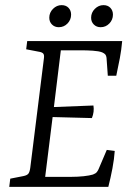

<svg xmlns="http://www.w3.org/2000/svg" viewBox="-20 -728 517 748"><path d="M400 -433 395 -503Q394 -511 390.5 -515.5Q387 -520 378 -524Q365 -529 341.5 -530.5Q318 -532 298 -532H217L190 -311L344 -317Q346 -305 344.5 -292.5Q343 -280 338 -268L185 -272L156 -39H257Q283 -39 306 -41.5Q329 -44 342 -48Q353 -52 357.5 -58Q362 -64 364 -69L396 -144L427 -140Q425 -109 418 -72Q411 -35 402 0H16L20 -32L71 -42Q86 -45 91 -52Q96 -59 98 -75L151 -500Q153 -513 149 -518.5Q145 -524 134 -526L82 -536L86 -568H456Q453 -534 447 -502Q441 -470 433 -433ZM372 -622Q356 -622 345.5 -632.5Q335 -643 335 -659Q335 -679 349.5 -693.5Q364 -708 383 -708Q400 -708 410 -697.5Q420 -687 420 -671Q420 -651 406 -636.5Q392 -622 372 -622ZM209 -622Q193 -622 182.5 -632.5Q172 -643 172 -659Q172 -679 186.5 -693.5Q201 -708 220 -708Q237 -708 247 -697.5Q257 -687 257 -671Q257 -651 243 -636.5Q229 -622 209 -622Z"/></svg>

Font: Rasa Light
Style: Italic
Weight: 300
Italic angle: -7.10001°
Designer: Anna Giedrys (Yrsa+Rasa design), David Brezina (Yrsa art-direction, Rasa art-direction, design)
Foundry: Rosetta Type Foundry
Version: Version 2.004